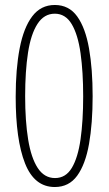

<svg xmlns="http://www.w3.org/2000/svg" viewBox="-20 -744 436 771"><path d="M352 -358Q352 -248 337.5 -166Q323 -84 290 -38.5Q257 7 200 7Q118 7 80.5 -88Q43 -183 43 -355Q43 -467 59 -550Q75 -633 109.5 -678.5Q144 -724 200 -724Q257 -724 290 -678Q323 -632 337.5 -549.5Q352 -467 352 -358ZM81 -358Q81 -258 93 -184Q105 -110 131.5 -69.5Q158 -29 201 -29Q244 -29 268.5 -70Q293 -111 303.5 -185Q314 -259 314 -357Q314 -455 303.5 -530Q293 -605 268 -647Q243 -689 200 -689Q157 -689 130.5 -648Q104 -607 92.5 -532.5Q81 -458 81 -358Z"/></svg>

Font: Noto Sans Arabic ExtCond ExtLt
Style: Regular
Weight: 200
Width: 2
Designer: Monotype Design Team, Nadine Chahine, Nizar Qandah and Khaled Hosny
Foundry: Monotype Imaging Inc.
Version: Version 2.012; ttfautohint (v1.8.4.7-5d5b)